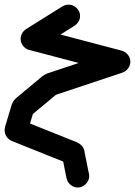

<svg xmlns="http://www.w3.org/2000/svg" viewBox="105 -655 590 840"><g transform="rotate(90 400.0 -235.0)"><path d="M0.3 -240Q0.3 -226.7 7 -215.2Q13.7 -203.7 25.2 -197Q36.7 -190.3 50 -190.3Q63.3 -190.3 74.8 -197Q86.3 -203.7 93.3 -215.2Q100.3 -226.7 100.3 -240Q100.3 -253.3 93.3 -264.8Q86.3 -276.3 74.8 -283.3Q63.3 -290.3 50 -290.3Q36.7 -290.3 25.2 -283.3Q13.7 -276.3 7 -264.8Q0.3 -253.3 0.3 -240Z M92.3 -266.7 7.7 -213.3 107.7 -53.3 192.3 -106.7Z M100.3 -80Q100.3 -66.7 107 -55.2Q113.7 -43.7 125.2 -37Q136.7 -30.3 150 -30.3Q163.3 -30.3 174.8 -37Q186.3 -43.7 193.3 -55.2Q200.3 -66.7 200.3 -80Q200.3 -93.3 193.3 -104.8Q186.3 -116.3 174.8 -123.3Q163.3 -130.3 150 -130.3Q136.7 -130.3 125.2 -123.3Q113.7 -116.3 107 -104.8Q100.3 -93.3 100.3 -80Z M101.7 -92.7 198.3 -67.3 298.3 -447.3 201.7 -472.7Z M200.3 -460Q200.3 -446.7 207 -435.2Q213.7 -423.7 225.2 -417Q236.7 -410.3 250 -410.3Q263.3 -410.3 274.8 -417Q286.3 -423.7 293.3 -435.2Q300.3 -446.7 300.3 -460Q300.3 -473.3 293.3 -484.8Q286.3 -496.3 274.8 -503.3Q263.3 -510.3 250 -510.3Q236.7 -510.3 225.2 -503.3Q213.7 -496.3 207 -484.8Q200.3 -473.3 200.3 -460Z M297.7 -476 202.3 -444 302.3 -144 397.7 -176Z M300.3 -160Q300.3 -146.7 307 -135.2Q313.7 -123.7 325.2 -117Q336.7 -110.3 350 -110.3Q363.3 -110.3 374.8 -117Q386.3 -123.7 393.3 -135.2Q400.3 -146.7 400.3 -160Q400.3 -173.3 393.3 -184.8Q386.3 -196.3 374.8 -203.3Q363.3 -210.3 350 -210.3Q336.7 -210.3 325.2 -203.3Q313.7 -196.3 307 -184.8Q300.3 -173.3 300.3 -160Z M388.7 -192 311.3 -128 411.3 -8 488.7 -72Z M400.3 -40Q400.3 -26.7 407 -15.2Q413.7 -3.7 425.2 3Q436.7 9.7 450 9.7Q463.3 9.7 474.8 3Q486.3 -3.7 493.3 -15.2Q500.3 -26.7 500.3 -40Q500.3 -53.3 493.3 -64.8Q486.3 -76.3 474.8 -83.3Q463.3 -90.3 450 -90.3Q436.7 -90.3 425.2 -83.3Q413.7 -76.3 407 -64.8Q400.3 -53.3 400.3 -40Z M464.7 -88 435.3 8 535.3 38 564.7 -58Z M500.3 -10Q500.3 3.3 507 14.8Q513.7 26.3 525.2 33Q536.7 39.7 550 39.7Q563.3 39.7 574.8 33Q586.3 26.3 593.3 14.8Q600.3 3.3 600.3 -10Q600.3 -23.3 593.3 -34.8Q586.3 -46.3 574.8 -53.3Q563.3 -60.3 550 -60.3Q536.7 -60.3 525.2 -53.3Q513.7 -46.3 507 -34.8Q500.3 -23.3 500.3 -10Z M503.3 -28.7 596.7 8.7 696.7 -241.3 603.3 -278.7Z M600.3 -260Q600.3 -246.7 607 -235.2Q613.7 -223.7 625.2 -217Q636.7 -210.3 650 -210.3Q663.3 -210.3 674.8 -217Q686.3 -223.7 693.3 -235.2Q700.3 -246.7 700.3 -260Q700.3 -273.3 693.3 -284.8Q686.3 -296.3 674.8 -303.3Q663.3 -310.3 650 -310.3Q636.7 -310.3 625.2 -303.3Q613.7 -296.3 607 -284.8Q600.3 -273.3 600.3 -260Z M640.3 -309 659.7 -211 759.7 -231 740.3 -329Z M700.3 -280Q700.3 -266.7 707 -255.2Q713.7 -243.7 725.2 -237Q736.7 -230.3 750 -230.3Q763.3 -230.3 774.8 -237Q786.3 -243.7 793.3 -255.2Q800.3 -266.7 800.3 -280Q800.3 -293.3 793.3 -304.8Q786.3 -316.3 774.8 -323.3Q763.3 -330.3 750 -330.3Q736.7 -330.3 725.2 -323.3Q713.7 -316.3 707 -304.8Q700.3 -293.3 700.3 -280Z"/></g></svg>

Font: Linefont Thin
Style: Regular
Weight: 100
Monospace: yes
Version: Version 3.002;gftools[0.9.33]